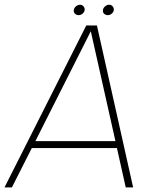

<svg xmlns="http://www.w3.org/2000/svg" viewBox="-50 -810 706 830"><path d="M323 -700H369L525.5 0H493.5L455.5 -170H87.5L1.5 0H-30.5ZM103 -200H449L342.5 -675ZM290 -744.5Q280.5 -744.5 274 -750.8Q267.5 -757 269 -766.5Q270 -775.5 278.2 -782.5Q286.5 -789.5 296 -789.5Q305 -789.5 311 -782.5Q317 -775.5 316 -766.5Q314.5 -757 306.8 -750.8Q299 -744.5 290 -744.5ZM416 -744.5Q406.5 -744.5 400 -750.8Q393.5 -757 395 -766.5Q396 -775.5 404.2 -782.5Q412.5 -789.5 422 -789.5Q431 -789.5 437 -782.5Q443 -775.5 442 -766.5Q440.5 -757 432.8 -750.8Q425 -744.5 416 -744.5Z"/></svg>

Font: Urbanist Thin
Style: Italic
Weight: 100
Italic angle: -8°
Designer: Corey Hu
Foundry: Corey Hu
Version: Version 1.321; ttfautohint (v1.8.4.7-5d5b)